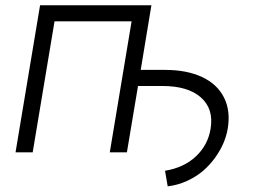

<svg xmlns="http://www.w3.org/2000/svg" viewBox="-20 -565 951 712"><path d="M37.6 0 128.6 -545.5H541.5L501.8 -305.8H592.3Q672.6 -305.8 729 -279.5Q785.5 -253.2 810.7 -203.3Q835.9 -153.4 824.2 -86.3Q819.6 -60 808.1 -33.2Q796.5 -6.4 777.2 20.4Q757.8 47.2 732.8 68.7Q707.7 90.2 673.8 105.8Q639.9 121.4 601.9 126.1L592 68.2Q661.9 56.8 706.5 14.9Q751.1 -27 761 -87.7Q773.1 -161.2 725 -203.7Q676.8 -246.1 582.7 -246.1H491.8L450.6 0H387.1L468 -485.8H182.2L101.2 0Z"/></svg>

Font: Karasuma Gothic
Style: Light Italic
Weight: 300
Italic angle: 9.39998°
Designer: Rasmus Andersson / Ryoko Nishizuka
Foundry: rsms
Version: Version 1.00